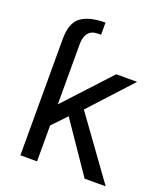

<svg xmlns="http://www.w3.org/2000/svg" viewBox="-134 -825 767 899"><g transform="rotate(20 250.0 -376.0)"><path d="M236 -676Q220 -676 205.5 -674Q191 -672 180.5 -663.5Q170 -655 163.5 -639Q157 -623 157 -596V-300L366 -526H470L280 -319L499 -16H394L224 -265L157 -195V-16H74V-596Q74 -676 115 -706Q156 -736 236 -736Z"/></g></svg>

Font: D2Coding ligature
Style: Regular
Weight: 400
Monospace: yes
Designer: Yong-Rak Park; Jeong-Hwan Yoon; Sang-Min Lee;
Foundry: NHN Corporation
Version: Version 1.3.2; Build 20180524